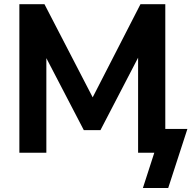

<svg xmlns="http://www.w3.org/2000/svg" viewBox="-20 -739 927 929"><path d="M726.6 0H648.2V-499.5L666.5 -495.1L466.1 -109.4H385.5L186 -492.9L204.3 -496.8V0H73.7V-718.8H195.1L446.5 -233.2H410.6L659.7 -718.8H779.8V-115H886.7L793.9 170.7H671.4Z"/></svg>

Font: Min Sans VF VF
Style: Regular
Weight: 400
Designer: Jinseong-Kim, NotoSansCJK, Nunito
Foundry: Jinseong-Kim
Version: Version 1.420;Glyphs 3.1.2 (3151)